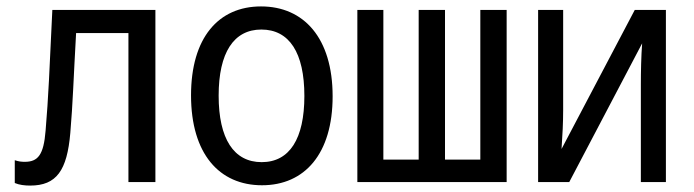

<svg xmlns="http://www.w3.org/2000/svg" viewBox="-20 -567 2160 598"><path d="M74 11C156 11 189 -36 199 -153C207 -246 209 -323 217 -464H380V0H464V-536H143C134 -347 131 -266 122 -160C116 -84 98 -63 57 -63C47 -63 38 -64 26 -68V3C40 9 57 11 74 11Z M796 10C929 10 1016 -88 1016 -267C1016 -449 926 -547 793 -547C660 -547 575 -449 575 -270C575 -88 663 10 796 10ZM795 -62C708 -62 661 -135 661 -269C661 -403 708 -475 794 -475C881 -475 928 -403 928 -268C928 -135 882 -62 795 -62Z M1093 0H1558V-536H1476V-70H1366V-536H1284V-70H1174V-536H1093Z M1656 0H1753L1980 -432C1977 -392 1976 -344 1976 -304V0H2054V-536H1957L1729 -103C1732 -146 1734 -187 1734 -224V-536H1656Z"/></svg>

Font: Noto Sans Mono Condensed
Style: Regular
Weight: 400
Width: 3
Designer: Monotype Design Team
Foundry: Monotype Imaging Inc.
Version: Version 2.014